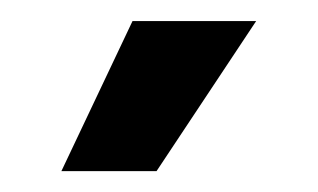

<svg xmlns="http://www.w3.org/2000/svg" viewBox="-20 -717 301 182"><path d="M38.2 -554.8 105.6 -697H222.8L128.4 -554.8Z"/></svg>

Font: Hanken Grotesk
Style: Regular
Weight: 400
Designer: Alfredo Marco Pradil
Foundry: Hanken Design Co.
Version: Version 3.013